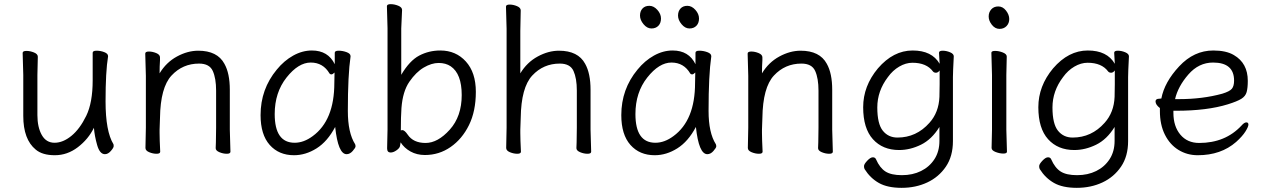

<svg xmlns="http://www.w3.org/2000/svg" viewBox="-20 -729 6083 924"><path d="M162 -456 160 -368V-175Q160 -117 181 -79.5Q202 -42 242.5 -42Q283 -42 323.5 -75Q364 -108 395 -171.5Q426 -235 426 -342V-475Q426 -485 445 -485Q464 -485 482 -478Q500 -471 500 -459V-457Q488 -385 488 -241Q488 -97 526 -35Q527 -33 527 -25.5Q527 -18 513.5 -2.5Q500 13 485 13Q460 13 447.5 -31Q435 -75 432 -114Q405 -59 354.5 -20.5Q304 18 244 18Q184 18 152 -9Q92 -58 92 -171V-368L89 -474Q89 -484 107 -484Q125 -484 143.5 -476.5Q162 -469 162 -456Z M1086 -105 1089 1Q1089 11 1071.5 11Q1054 11 1036 3.5Q1018 -4 1018 -16V-17Q1019 -25 1019 -44L1020 -115V-293Q1020 -352 1004 -387.5Q988 -423 938 -423Q859 -423 805.5 -365.5Q752 -308 750 -162Q749 -129 748 -105V-89Q748 -59 751 1Q751 11 733.5 11Q716 11 698 3.5Q680 -4 680 -17L682 -115V-364L679 -471Q679 -481 696.5 -481Q714 -481 732 -473.5Q750 -466 750 -453V-439Q748 -411 748 -376Q780 -429 831.5 -457Q883 -485 934 -485Q1026 -485 1060 -422Q1086 -376 1086 -297Z M1302 -180Q1302 -42 1398 -42Q1442 -42 1485 -74Q1589 -150 1589 -330Q1589 -355 1590 -380Q1581 -371 1575 -371Q1569 -371 1566 -375Q1535 -428 1475.5 -428Q1416 -428 1359 -356Q1302 -284 1302 -180ZM1648 13Q1607 13 1593 -118Q1556 -48 1503.5 -15Q1451 18 1395 18Q1322 18 1278 -31.5Q1234 -81 1234 -175Q1234 -300 1312 -394Q1347 -437 1391 -461.5Q1435 -486 1481 -486Q1559 -486 1591 -420V-475Q1591 -485 1610 -485Q1629 -485 1648 -478Q1667 -471 1667 -459V-457Q1654 -368 1654 -195Q1654 -90 1689 -35Q1691 -31 1691 -24.5Q1691 -18 1677.5 -2.5Q1664 13 1648 13Z M1909 -101Q1913 -103 1916 -103Q1927 -103 1942 -81Q1969 -41 2028 -41Q2087 -41 2144.5 -105Q2202 -169 2202 -271.5Q2202 -374 2149 -410Q2125 -426 2091 -426Q2057 -426 2019.5 -404Q1982 -382 1950 -335.5Q1918 -289 1912 -209Q1909 -167 1909 -101ZM1915 -681 1911 -592V-369Q1951 -437 1997.5 -461.5Q2044 -486 2099 -486Q2174 -486 2222 -433Q2270 -380 2270 -287Q2270 -194 2237 -127Q2204 -60 2148.5 -21.5Q2093 17 2025 17Q1986 17 1955.5 0Q1925 -17 1908 -44L1905 -26Q1903 -16 1888 -5.5Q1873 5 1860 5Q1843 5 1843 -15L1845 -106V-593L1842 -699Q1842 -709 1860 -709Q1878 -709 1896.5 -701.5Q1915 -694 1915 -681Z M2822 -105 2825 1Q2825 11 2807.5 11Q2790 11 2772 3.5Q2754 -4 2754 -16V-17Q2755 -25 2755 -44L2756 -115V-293Q2756 -352 2740 -387.5Q2724 -423 2674 -423Q2595 -423 2541.5 -365.5Q2488 -308 2486 -162Q2485 -129 2484 -105V-89Q2484 -59 2487 1Q2487 11 2469.5 11Q2452 11 2434 3.5Q2416 -4 2416 -17L2418 -115V-590L2415 -697Q2415 -707 2432.5 -707Q2450 -707 2468 -699.5Q2486 -692 2486 -679L2484 -580V-376Q2516 -429 2567.5 -457Q2619 -485 2670 -485Q2762 -485 2796 -422Q2822 -376 2822 -297Z M3038 -180Q3038 -42 3134 -42Q3178 -42 3221 -74Q3325 -150 3325 -330Q3325 -355 3326 -380Q3317 -371 3311 -371Q3305 -371 3302 -375Q3271 -428 3211.5 -428Q3152 -428 3095 -356Q3038 -284 3038 -180ZM3384 13Q3343 13 3329 -118Q3292 -48 3239.5 -15Q3187 18 3131 18Q3058 18 3014 -31.5Q2970 -81 2970 -175Q2970 -300 3048 -394Q3083 -437 3127 -461.5Q3171 -486 3217 -486Q3295 -486 3327 -420V-475Q3327 -485 3346 -485Q3365 -485 3384 -478Q3403 -471 3403 -459V-457Q3390 -368 3390 -195Q3390 -90 3425 -35Q3427 -31 3427 -24.5Q3427 -18 3413.5 -2.5Q3400 13 3384 13ZM3161 -640Q3161 -618 3148.5 -605Q3136 -592 3115 -592Q3094 -592 3077 -612.5Q3060 -633 3060 -654Q3060 -675 3072 -688Q3084 -701 3105 -701Q3126 -701 3143.5 -681.5Q3161 -662 3161 -640ZM3344 -640Q3344 -618 3331.5 -605Q3319 -592 3298 -592Q3277 -592 3260 -612.5Q3243 -633 3243 -654Q3243 -675 3255 -688Q3267 -701 3288 -701Q3309 -701 3326.5 -681.5Q3344 -662 3344 -640Z M3985 -105 3988 1Q3988 11 3970.5 11Q3953 11 3935 3.5Q3917 -4 3917 -16V-17Q3918 -25 3918 -44L3919 -115V-293Q3919 -352 3903 -387.5Q3887 -423 3837 -423Q3758 -423 3704.5 -365.5Q3651 -308 3649 -162Q3648 -129 3647 -105V-89Q3647 -59 3650 1Q3650 11 3632.5 11Q3615 11 3597 3.5Q3579 -4 3579 -17L3581 -115V-364L3578 -471Q3578 -481 3595.5 -481Q3613 -481 3631 -473.5Q3649 -466 3649 -453V-439Q3647 -411 3647 -376Q3679 -429 3730.5 -457Q3782 -485 3833 -485Q3925 -485 3959 -422Q3985 -376 3985 -297Z M4502 -390Q4494 -379 4484.5 -379Q4475 -379 4470 -385Q4439 -427 4371 -427Q4339 -427 4307.5 -408.5Q4276 -390 4253 -358Q4202 -291 4202 -212Q4202 -133 4228.5 -100Q4255 -67 4299 -67Q4390 -67 4453 -138Q4498 -188 4501 -263Q4502 -290 4502 -324ZM4570 -457Q4566 -381 4566 -358V-50Q4566 23 4532 73Q4498 123 4442.5 149Q4387 175 4319 175Q4251 175 4209.5 151.5Q4168 128 4141 85Q4138 80 4138 70.5Q4138 61 4153.5 44.5Q4169 28 4180.5 28Q4192 28 4196 38Q4214 79 4241.5 96.5Q4269 114 4320.5 114Q4372 114 4412.5 94Q4453 74 4477 37Q4501 0 4501 -51V-118Q4464 -58 4412 -32.5Q4360 -7 4307 -7Q4228 -7 4181 -59Q4134 -111 4134 -213Q4134 -315 4205 -400Q4279 -486 4372 -486Q4465 -486 4502 -422L4499 -475Q4499 -485 4516.5 -485Q4534 -485 4552 -477.5Q4570 -470 4570 -458Z M4752 -17 4754 -105V-368L4751 -475Q4751 -484 4769 -484Q4787 -484 4806 -476.5Q4825 -469 4825 -457L4823 -368V-105L4826 1Q4826 10 4808.5 10Q4791 10 4771.5 2.5Q4752 -5 4752 -17ZM4784.5 -698Q4806 -698 4821.5 -678Q4837 -658 4837 -637.5Q4837 -617 4824 -603.5Q4811 -590 4790 -590Q4769 -590 4753.5 -609.5Q4738 -629 4738 -649.5Q4738 -670 4750.5 -684Q4763 -698 4784.5 -698Z M5345 -390Q5337 -379 5327.5 -379Q5318 -379 5313 -385Q5282 -427 5214 -427Q5182 -427 5150.5 -408.5Q5119 -390 5096 -358Q5045 -291 5045 -212Q5045 -133 5071.5 -100Q5098 -67 5142 -67Q5233 -67 5296 -138Q5341 -188 5344 -263Q5345 -290 5345 -324ZM5413 -457Q5409 -381 5409 -358V-50Q5409 23 5375 73Q5341 123 5285.5 149Q5230 175 5162 175Q5094 175 5052.5 151.5Q5011 128 4984 85Q4981 80 4981 70.5Q4981 61 4996.5 44.5Q5012 28 5023.5 28Q5035 28 5039 38Q5057 79 5084.5 96.5Q5112 114 5163.5 114Q5215 114 5255.5 94Q5296 74 5320 37Q5344 0 5344 -51V-118Q5307 -58 5255 -32.5Q5203 -7 5150 -7Q5071 -7 5024 -59Q4977 -111 4977 -213Q4977 -315 5048 -400Q5122 -486 5215 -486Q5308 -486 5345 -422L5342 -475Q5342 -485 5359.5 -485Q5377 -485 5395 -477.5Q5413 -470 5413 -458Z M5655 -252Q5767 -252 5862 -278Q5898 -289 5908.5 -302Q5919 -315 5919 -341Q5919 -428 5818 -428Q5749 -428 5699 -370.5Q5649 -313 5635 -252ZM5560 -254 5569 -255Q5584 -334 5655 -410Q5726 -486 5819 -486Q5881 -486 5918 -464Q5985 -425 5985 -340Q5985 -306 5979.5 -286Q5974 -266 5954 -253.5Q5934 -241 5889 -227Q5789 -196 5640 -196H5627V-186Q5627 -121 5660.5 -81Q5694 -41 5751 -41Q5877 -41 5955 -125Q5968 -140 5978 -140Q5988 -140 5988 -129.5Q5988 -119 5973.5 -96Q5959 -73 5929 -46Q5856 18 5744 18Q5693 18 5651.5 -7.5Q5610 -33 5586 -81Q5562 -129 5562 -195V-209Q5541 -225 5541 -241Q5541 -254 5560 -254Z"/></svg>

Font: ToneOZ-Pinyin-WenKai-Regular
Style: Regular
Weight: 400
Designer: Fontworks Inc.
Foundry: ToneOZ
Version: Version 0.240331